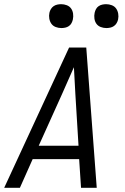

<svg xmlns="http://www.w3.org/2000/svg" viewBox="-29 -897 599 917"><path d="M-9 0 301 -670H383L433 0H358L349 -137H127L66 0ZM346 -201 331 -447Q329 -479 327.5 -511.5Q326 -544 324 -576Q310 -544 295.5 -511.5Q281 -479 267 -447L156 -201ZM479 -763Q465 -763 452 -768Q439 -773 431.5 -783.5Q424 -794 422 -808Q420 -822 423 -836Q425 -845 429.5 -853.5Q434 -862 442 -867.5Q450 -873 459.5 -875Q469 -877 478 -877Q492 -877 505 -872Q518 -867 525.5 -856.5Q533 -846 535.5 -832Q538 -818 535 -804Q533 -795 528 -786.5Q523 -778 515 -772.5Q507 -767 497.5 -765Q488 -763 479 -763ZM264 -763Q250 -763 237 -768Q224 -773 216.5 -783.5Q209 -794 206.5 -808Q204 -822 207 -836Q209 -845 214 -853.5Q219 -862 227 -867.5Q235 -873 244.5 -875Q254 -877 263 -877Q277 -877 290 -872Q303 -867 310.5 -856.5Q318 -846 320 -832Q322 -818 319 -804Q317 -795 312.5 -786.5Q308 -778 300 -772.5Q292 -767 282.5 -765Q273 -763 264 -763Z"/></svg>

Font: Lode
Style: Italic
Weight: 400
Italic angle: -11°
Monospace: yes
Designer: Belleve Invis
Foundry: Belleve Invis
Version: Version 29.2.0; ttfautohint (v1.8.3)